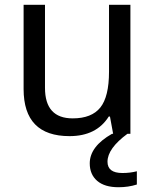

<svg xmlns="http://www.w3.org/2000/svg" viewBox="-20 -556 640 798"><path d="M450.2 0 437 -71.8H432.1Q380.9 9.8 269 9.8Q78.1 9.8 78.1 -186V-536.1H167V-190.9Q167 -64 282.2 -64Q360.8 -64 397 -109.1Q433.1 -154.3 433.1 -257.8V-536.1H522V0ZM548.8 155.8V210.9Q513.2 222.2 472.7 222.2Q414.6 222.2 383.8 195.6Q353 168.9 353 123Q353 52.7 445.8 0H509.8Q426.8 61 426.8 116.2Q426.8 163.1 488.8 163.1Q521 163.1 548.8 155.8Z"/></svg>

Font: Apple Sans Adjectives
Style: Regular
Weight: 400
Monospace: yes
Foundry: Apple Sans Adjectives
Version: Version 0.01